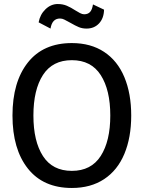

<svg xmlns="http://www.w3.org/2000/svg" viewBox="-20 -924 713 954"><path d="M42 -350Q42 -517 118.5 -613.5Q195 -710 337 -710Q431 -710 497.5 -666Q564 -622 598 -540.5Q632 -459 632 -350Q632 -241 598 -159.5Q564 -78 497.5 -34Q431 10 337 10Q195 10 118.5 -86.5Q42 -183 42 -350ZM528 -350Q528 -477 480.5 -551Q433 -625 337 -625Q241 -625 193.5 -551.5Q146 -478 146 -350Q146 -222 193.5 -148.5Q241 -75 337 -75Q433 -75 480.5 -149Q528 -223 528 -350ZM172 -813Q179 -852 206 -878Q233 -904 267 -904Q292 -904 312 -895.5Q332 -887 355 -872Q366 -865 377.5 -859Q389 -853 398 -853Q417 -853 427.5 -864.5Q438 -876 442 -902L497 -876Q496 -833 472 -807.5Q448 -782 410 -782Q389 -782 372 -789Q355 -796 329 -811Q309 -822 299 -827Q289 -832 278 -832Q239 -832 231 -782Z"/></svg>

Font: Niramit Medium
Style: Regular
Weight: 500
Designer: Katatrad Aksorn Co.,Ltd.
Foundry: Cadson Demak Co.,Ltd.
Version: Version 1.000; ttfautohint (v1.6)